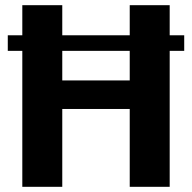

<svg xmlns="http://www.w3.org/2000/svg" viewBox="-20 -720 740 740"><path d="M690 -524H634V0H480V-300H220V0H66V-524H10V-584H66V-700H220V-584H480V-700H634V-584H690ZM480 -524H220V-410H480Z"/></svg>

Font: Krub
Style: Bold
Weight: 700
Version: Version 1.000; ttfautohint (v1.6)